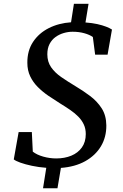

<svg xmlns="http://www.w3.org/2000/svg" viewBox="-20 -868 644 1004"><path d="M205 116.5 222 9.5Q182 6.5 146.8 -1Q111.5 -8.5 86.5 -17.5Q61.5 -26.5 52 -34.5L77.5 -177.5H146.5L151.5 -75Q172.5 -58.5 206.2 -49Q240 -39.5 274 -39.5Q318 -39.5 353 -54Q388 -68.5 408.2 -97Q428.5 -125.5 428.5 -167Q428.5 -195 418.2 -217Q408 -239 390 -257.5Q372 -276 347.2 -293Q322.5 -310 293 -328Q262.5 -347 232.5 -367.5Q202.5 -388 177.8 -412.8Q153 -437.5 138 -468.8Q123 -500 123 -539.5Q122.5 -603 152.8 -648.8Q183 -694.5 234.8 -720.8Q286.5 -747 351.5 -751.5L366.5 -848H443L427 -750.5Q462 -748 488.8 -742Q515.5 -736 534.8 -728.5Q554 -721 565.5 -713.5L542.5 -582H477.5L465.5 -674.5Q448.5 -686.5 421 -694.2Q393.5 -702 359.5 -702Q336.5 -702 313.2 -695.2Q290 -688.5 270.5 -674.5Q251 -660.5 239.2 -638Q227.5 -615.5 227.5 -584Q227.5 -545 247.2 -516.5Q267 -488 300.2 -465Q333.5 -442 373.5 -418Q414 -394 451 -366.2Q488 -338.5 511.8 -301.5Q535.5 -264.5 536 -212.5Q536.5 -151 507.8 -103Q479 -55 425.8 -25.2Q372.5 4.5 298.5 10L280.5 116.5Z"/></svg>

Font: Merriweather Medium
Style: Italic
Weight: 500
Italic angle: -7.8°
Version: Version 2.101